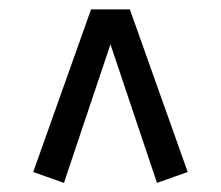

<svg xmlns="http://www.w3.org/2000/svg" viewBox="-20 -573 478 415"><path d="M244.1 -552.7 118.2 -177.7 51.8 -201.2 176.8 -552.7ZM319.3 -177.7 193.4 -552.7H260.7L385.7 -201.2Z"/></svg>

Font: Sudo Variable
Style: Regular
Weight: 400
Monospace: yes
Designer: Jens Kutilek
Foundry: Jens Kutilek
Version: Version 0.040